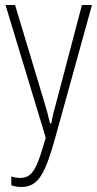

<svg xmlns="http://www.w3.org/2000/svg" viewBox="-20 -734 386 764"><path d="M65 10C134 10 161 -44 204 -201L346 -714H306L202 -319C195 -295 189 -271 184 -243H179C172 -273 166 -296 158 -322L40 -714H2L162 -186C129 -71 112 -26 61 -26C48 -26 36 -28 25 -32V3C35 7 48 10 65 10Z"/></svg>

Font: Noto Sans ExtraCondensed ExtraLight
Style: Regular
Weight: 200
Width: 2
Designer: Monotype Design Team
Foundry: Monotype Imaging Inc.
Version: Version 2.013